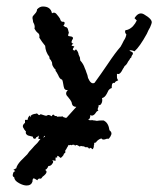

<svg xmlns="http://www.w3.org/2000/svg" viewBox="-20 -474 487 591"><path d="M261 -106 260 -105ZM114 -50V-51L116 -56L119 -55ZM394 -418 401 -411 396 -402 389 -393Q378 -382 366 -381Q363 -374 369 -368Q367 -357 361 -349L356 -339L351 -330Q335 -312 311 -276L291 -247L271 -219Q260 -213 251 -234L249 -243L246 -251Q244 -258 241 -264Q237 -277 227 -288L226 -297L222 -306Q221 -315 214 -322Q213 -321 211 -320L209 -318Q208 -318 206 -320Q203 -321 205 -325Q207 -329 209 -330L206 -332L201 -333Q199 -335 206 -340Q197 -340 202 -351Q206 -355 204 -359Q202 -362 191 -363Q188 -366 191 -369V-371L192 -373Q189 -388 186 -389L185 -390L181 -391Q181 -391 175 -395Q179 -399 179 -404Q178 -408 171 -407Q166 -410 165 -416L161 -422L157 -427Q149 -439 140 -433Q136 -454 112 -454Q102 -454 94 -445Q94 -438 87 -431Q85 -428 81 -424Q79 -419 81 -413L82 -406L85 -400Q88 -392 86 -386L91 -378L96 -373Q103 -369 101 -358Q109 -345 119 -333Q120 -314 132 -299Q132 -291 136 -290Q140 -282 140 -282L141 -274Q146 -263 151 -260V-256L154 -252L159 -243Q164 -230 171 -229Q173 -226 174 -219L176 -208Q178 -195 189 -197Q178 -186 189 -176L192 -172L196 -167Q201 -160 201 -156Q203 -145 215 -145Q191 -118 187 -114L186 -112Q182 -112 180 -111Q180 -113 176 -113Q174 -114 172 -116L168 -115H165Q161 -116 157 -114Q157 -117 149 -117Q145 -122 144 -121Q141 -121 139 -116Q132 -121 127 -120Q124 -116 116 -119L110 -121Q105 -123 104 -122Q101 -118 98 -121L95 -124Q93 -126 91 -124Q81 -123 76 -119L74 -113Q73 -113 73 -119Q66 -115 65 -105H57V-96Q48 -89 51 -82Q53 -78 55 -75L60 -69Q57 -62 66 -57L74 -55Q75 -55 78 -54Q80 -54 81 -53Q82 -47 86 -47Q90 -46 92 -52Q96 -52 98 -57L100 -51H98V-47Q103 -45 105 -47Q101 -42 95 -34L86 -25L79 -17Q68 -6 64 1L54 11L44 21Q32 34 30 44Q29 44 26 46Q23 48 21 49L24 50L25 51L27 53Q21 54 20 61Q17 69 24 72Q24 82 39 90Q52 97 62 97Q76 97 80 85Q80 75 84 75Q86 75 95 81Q97 74 106 76L108 74Q109 72 111 70L116 66L120 62Q127 54 119 49Q125 47 129 37Q137 37 141 30Q147 23 140 19Q141 19 151 21V11H156V8Q156 2 166 12Q170 11 175 4L177 -1L181 -4V-11L184 -15L186 -19Q190 -25 191 -28Q194 -26 196 -28H197Q200 -26 202 -28Q210 -30 211 -25Q214 -30 220 -26L222 -25L225 -23Q227 -23 229 -25L232 -24H234Q236 -22 238 -24Q239 -23 242 -21H247Q252 -21 254 -16Q257 -19 259 -19L262 -17L264 -15Q265 -14 266 -15.5Q267 -17 268 -19.5Q269 -22 269 -26V-28H270Q269 -32 270.5 -34Q272 -36 275 -35Q280 -44 292 -48Q295 -43 303 -45L309 -47H315L320 -54Q321 -57 323 -61Q324 -68 317 -73Q314 -95 301 -102Q301 -104 286 -103Q278 -101 273 -103Q267 -103 261 -105V-102Q259 -104 260 -105L257 -103L255 -105H251L252 -106Q258 -108 258 -120Q264 -115 272 -123L277 -130Q279 -132 283 -134Q279 -137 282 -142L283 -146Q285 -148 283 -151Q289 -148 293 -157Q296 -164 294 -172Q303 -174 309 -186L312 -192L314 -196Q319 -202 324 -203V-209L325 -215Q327 -220 334 -219Q333 -222 340 -225Q342 -226 344 -227Q340 -231 340 -237V-247Q347 -243 354 -254L359 -263Q361 -265 362 -268L364 -271Q370 -275 374 -284L379 -291Q380 -295 384 -297Q384 -300 387 -305L389 -307V-310Q390 -311 387.5 -313Q385 -315 380 -317Q379 -317 379 -319Q386 -320 394 -316Q410 -330 432 -370L437 -381L442 -390Q447 -402 447 -404Q449 -415 423 -430Q407 -439 394 -418Z"/></svg>

Font: Kom-post
Style: Regular
Weight: 400
Designer: @guaschetti
Foundry: guaschetti
Version: Version 1.00 December 6, 2021, initial release